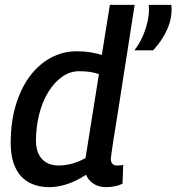

<svg xmlns="http://www.w3.org/2000/svg" viewBox="-20 -760 726 790"><path d="M418 10Q397 10 381 4Q365 -2 353 -13.5Q341 -25 334 -41Q315 -28 290 -16Q265 -4 237 3Q209 10 182 10Q135 10 99 -9.5Q63 -29 43.5 -70Q24 -111 24 -172Q24 -258 45 -327.5Q66 -397 102.5 -446Q139 -495 188.5 -522Q238 -549 296 -549Q328 -549 353.5 -544.5Q379 -540 399 -534L432 -740H534Q527 -699 520 -650.5Q513 -602 504.5 -550Q496 -498 488 -446Q480 -394 472.5 -345.5Q465 -297 458 -254.5Q451 -212 446 -179.5Q441 -147 438.5 -128Q436 -109 436 -106Q436 -93 442.5 -86Q449 -79 462 -79Q468 -79 474.5 -79.5Q481 -80 487 -82L484 -4Q470 3 452 6.5Q434 10 418 10ZM221 -79Q249 -79 279 -87.5Q309 -96 332 -110L387 -455Q370 -461 350.5 -464Q331 -467 306 -467Q268 -467 235.5 -444Q203 -421 178.5 -381Q154 -341 141 -289Q128 -237 128 -180Q128 -148 139.5 -125Q151 -102 172 -90.5Q193 -79 221 -79ZM533 -553Q554 -580 568 -612.5Q582 -645 588.5 -678Q595 -711 592 -740H685Q690 -689 668.5 -640.5Q647 -592 610 -553Z"/></svg>

Font: Georama ExtraCondensed Thin Medium
Style: Italic
Weight: 500
Italic angle: -9°
Version: Version 1.001